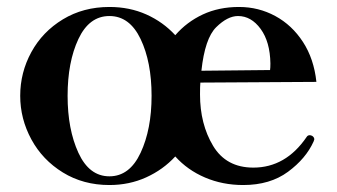

<svg xmlns="http://www.w3.org/2000/svg" viewBox="-20 -518 966 551"><path d="M882 -118 880 -112Q858 -63 806.5 -25Q755 13 678 13Q619 13 568.5 -8.5Q518 -30 483 -69Q448 -31 399.5 -9Q351 13 294 13Q219 13 160.5 -23Q102 -59 70 -118Q38 -177 38 -243Q38 -310 70 -368.5Q102 -427 160.5 -462.5Q219 -498 294 -498Q352 -498 400 -476.5Q448 -455 483 -417Q516 -455 562 -476.5Q608 -498 666 -498Q722 -498 770 -472Q818 -446 849.5 -397.5Q881 -349 888 -283L555 -281Q554 -271 554 -247Q554 -162 591.5 -99.5Q629 -37 707 -37Q800 -37 860 -125Q863 -130 869 -130Q872 -130 876 -128Q882 -124 882 -118ZM415 -243Q415 -340 383.5 -406Q352 -472 294 -472Q236 -472 205 -406Q174 -340 174 -243Q174 -147 205 -79.5Q236 -12 294 -12Q352 -12 383.5 -79.5Q415 -147 415 -243ZM558 -315 755 -317Q756 -323 756 -336Q755 -398 728 -435Q701 -472 663 -472Q633 -472 600.5 -440Q568 -408 558 -315Z"/></svg>

Font: Shippori Mincho ExtraBold
Style: Regular
Weight: 800
Designer: FONTDASU
Foundry: FONTDASU / Google Inc. / but / Adobe
Version: Version 3.110; ttfautohint (v1.8.3)